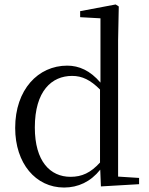

<svg xmlns="http://www.w3.org/2000/svg" viewBox="-20 -825 669 860"><path d="M432 10 603 0V-28L509 -34V-644L512 -796L498 -805L339 -775V-748L430 -743V-455C384 -509 334 -531 281 -531C151 -531 48 -424 48 -252C48 -93 140 15 267 15C330 15 386 -11 429 -65ZM428 -97C386 -51 347 -33 296 -33C205 -33 136 -102 136 -254C136 -418 212 -485 303 -485C348 -485 385 -467 428 -424Z"/></svg>

Font: Harano Aji Mincho KR
Style: Regular
Weight: 400
Foundry: Masamichi Hosoda
Version: HaranoAjiMinchoKR-Regular version 20230610;ttx 4.39.4